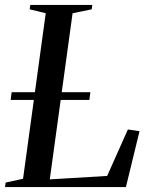

<svg xmlns="http://www.w3.org/2000/svg" viewBox="-36 -763 612 783"><path d="M-15.5 0 -13 -18.5 58 -34 150.5 -709 85 -725 87.5 -743H340.5L338 -725L260 -709L167 -31.5L401 -45.5L485.5 -235L533 -228L477.5 0ZM7.5 -355.5 11.5 -387H332.5L328.5 -355.5Z"/></svg>

Font: Merriweather 144pt
Style: Italic
Weight: 400
Italic angle: -7.8°
Version: Version 2.101